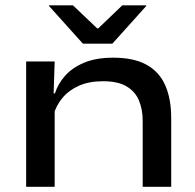

<svg xmlns="http://www.w3.org/2000/svg" viewBox="-20 -714 746 734"><path d="M525.5 0V-251.5Q525.5 -295.5 511.2 -329.8Q497 -364 463.8 -383.8Q430.5 -403.5 373.5 -403.5Q320.5 -403.5 281.8 -386.2Q243 -369 218.8 -339.8Q194.5 -310.5 184.5 -274.5L169 -357H190Q201.5 -393.5 229 -424.5Q256.5 -455.5 302 -474.5Q347.5 -493.5 412.5 -493.5Q492 -493.5 540.8 -466.2Q589.5 -439 612 -387.2Q634.5 -335.5 634.5 -262.5V0ZM80 0V-479H189L184.5 -339.5L189 -326V0ZM297 -547 167.5 -691V-693.5H259L351.5 -605.5H355.5L447.5 -693.5H539V-691L409.5 -547Z"/></svg>

Font: Anek Latin Expanded Medium
Style: Regular
Weight: 500
Width: 7
Designer: Yesha Goshar
Foundry: Ek Type
Version: Version 1.003